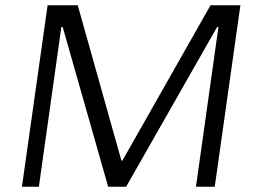

<svg xmlns="http://www.w3.org/2000/svg" viewBox="-20 -706 972 726"><path d="M63 0 160 -686H274L439 -99H443L776 -686H889L792 0H721L806 -604H801L457 0H389L217 -604H212L127 0Z"/></svg>

Font: Chivo ExtraLight
Style: Italic
Weight: 250
Italic angle: -8.05°
Designer: Hector Gatti
Foundry: Omnibus-Type
Version: Version 2.002